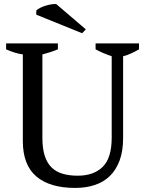

<svg xmlns="http://www.w3.org/2000/svg" viewBox="-20 -913 712 942"><path d="M10 0ZM10 -700H264V-671Q245 -663 226 -657Q207 -651 188 -646V-237Q188 -184 199.5 -148.5Q211 -113 233 -91.5Q255 -70 287.5 -60.5Q320 -51 361 -51Q440 -51 484 -94.5Q528 -138 528 -238V-637Q505 -645 485 -653.5Q465 -662 449 -671V-700H662V-671Q643 -660 623.5 -651Q604 -642 584 -637V-236Q584 -172 567 -126Q550 -80 519.5 -50Q489 -20 445.5 -5.5Q402 9 349 9Q224 9 158 -47.5Q92 -104 92 -221V-646Q51 -652 10 -671ZM401 -769 383 -750 158 -841V-861Q164 -868 177 -874.5Q190 -881 205 -885.5Q220 -890 234 -892Q248 -894 256 -893Z"/></svg>

Font: PT Serif
Style: Regular
Weight: 400
Designer: A.Korolkova, O.Umpeleva, V.Yefimov
Foundry: ParaType Ltd
Version: Version 1.000W OFL; ttfautohint (v1.6)